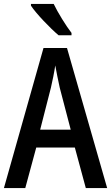

<svg xmlns="http://www.w3.org/2000/svg" viewBox="-20 -960 567 980"><path d="M254 -940H138V-931C164 -891 238 -814 279 -780H345V-792C317 -828 275 -896 254 -940ZM418 0H527L322 -715H202L0 0H109L165 -207H362ZM285 -512 341 -298H185L240 -513C248 -548 257 -591 262 -626C267 -595 278 -546 285 -512Z"/></svg>

Font: Noto Sans Myanmar UI Condensed Medium
Style: Regular
Weight: 500
Width: 3
Designer: Monotype Design Team
Foundry: Monotype Imaging Inc.
Version: Version 2.103